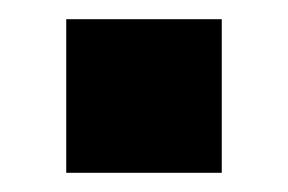

<svg xmlns="http://www.w3.org/2000/svg" viewBox="-20 -180 300 200"><path d="M49 0V-160H211V0Z"/></svg>

Font: Mulish ExtraBold
Style: Regular
Weight: 800
Designer: Vernon Adams
Foundry: Vernon Adams
Version: Version 3.603; ttfautohint (v1.8.3)